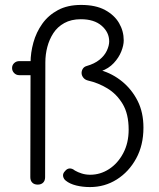

<svg xmlns="http://www.w3.org/2000/svg" viewBox="-20 -749 646 779"><path d="M133 0Q119 0 111 -8Q103 -16 103 -30L104 -495Q104 -535 115.5 -576.5Q127 -618 151.5 -652.5Q176 -687 215 -708Q254 -729 309 -729Q368 -729 406 -708.5Q444 -688 463 -655.5Q482 -623 482 -585Q482 -565 472 -540Q462 -515 441.5 -493Q421 -471 390 -460L389 -464Q437 -450 476 -418Q515 -386 538.5 -339.5Q562 -293 562 -231Q562 -160 532.5 -106Q503 -52 454 -21Q405 10 345 10Q315 10 289 3.5Q263 -3 247 -16Q238 -23 236 -34Q234 -45 244 -55Q252 -65 262.5 -65.5Q273 -66 284 -57Q296 -50 312 -45Q328 -40 346 -40Q387 -40 422.5 -63Q458 -86 480 -127.5Q502 -169 502 -223Q502 -287 477.5 -327.5Q453 -368 415.5 -390.5Q378 -413 338 -422Q325 -425 318 -434Q311 -443 311 -453Q311 -462 316 -470Q321 -478 331 -481Q363 -490 383.5 -506.5Q404 -523 413.5 -543.5Q423 -564 423 -581Q423 -618 392.5 -644.5Q362 -671 308 -671Q269 -671 241 -655.5Q213 -640 196.5 -614.5Q180 -589 172 -558.5Q164 -528 164 -496L163 -30Q163 -16 155 -8Q147 0 133 0ZM58 -444Q46 -444 37.5 -452.5Q29 -461 29 -473Q29 -485 37.5 -493Q46 -501 58 -501H127Q140 -501 146 -492.5Q152 -484 152 -473Q152 -460 146 -452Q140 -444 127 -444Z"/></svg>

Font: zvoove
Style: Regular
Weight: 400
Designer: Vernon Adams (Nunito) & Andrew Paglinawan (Quicksand)
Foundry: zvoove
Version: Version 3.006